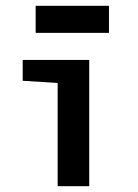

<svg xmlns="http://www.w3.org/2000/svg" viewBox="-20 -645 478 665"><path d="M179.7 -357.7 58.6 -365.2V-437.5H289.1V0H179.7ZM103.5 -625H357.4V-531.2H103.5Z"/></svg>

Font: Sudo Var
Style: Regular
Weight: 400
Monospace: yes
Designer: Jens Kutilek
Foundry: Jens Kutilek
Version: Version 0.065;FEAKit 1.0